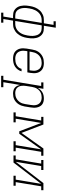

<svg xmlns="http://www.w3.org/2000/svg" viewBox="1155 -1930 990 3340"><g transform="rotate(90 1650.0 -260.0)"><path d="M200 215V177H268L296 8H256Q231 8 206.5 3.5Q182 -1 161.5 -13Q141 -25 125 -42.5Q109 -60 98.5 -81Q88 -102 83 -126Q78 -150 76.5 -175Q75 -200 77 -225Q79 -250 84 -276L85 -284Q89 -306 94.5 -329Q100 -352 109.5 -374Q119 -396 131.5 -416.5Q144 -437 160.5 -455.5Q177 -474 197.5 -488Q218 -502 240 -511.5Q262 -521 285 -524.5Q308 -528 331 -528H385L413 -697H350V-735H462L428 -528H467Q492 -528 517 -523.5Q542 -519 562.5 -507Q583 -495 598.5 -477.5Q614 -460 624.5 -439Q635 -418 640.5 -394Q646 -370 647.5 -345Q649 -320 646.5 -295Q644 -270 640 -244L639 -236Q635 -214 629.5 -191Q624 -168 614.5 -146Q605 -124 592 -103.5Q579 -83 562.5 -64.5Q546 -46 525.5 -32Q505 -18 483.5 -8.5Q462 1 438.5 4.5Q415 8 392 8H339L311 177H374V215ZM256 -30H302L378 -490H331Q305 -490 279 -483Q253 -476 230 -461Q207 -446 189 -424.5Q171 -403 158.5 -378.5Q146 -354 138.5 -328.5Q131 -303 127 -277L126 -269Q122 -249 120 -228Q118 -207 118.5 -187Q119 -167 122.5 -147Q126 -127 133.5 -109Q141 -91 152.5 -75.5Q164 -60 180 -49.5Q196 -39 216 -34.5Q236 -30 256 -30ZM392 -30Q418 -30 444.5 -37Q471 -44 494 -59Q517 -74 535 -95.5Q553 -117 565.5 -141.5Q578 -166 585 -191.5Q592 -217 597 -243L598 -251Q601 -271 603.5 -292Q606 -313 605 -333Q604 -353 600.5 -373Q597 -393 590 -411Q583 -429 571 -444.5Q559 -460 543 -470.5Q527 -481 507.5 -485.5Q488 -490 467 -490H421L345 -30Z M1002 8Q972 8 943 2Q914 -4 890.5 -19Q867 -34 851 -57.5Q835 -81 827.5 -108.5Q820 -136 820 -166Q820 -196 825 -226L842 -326Q846 -353 855 -379.5Q864 -406 880 -430.5Q896 -455 918.5 -474.5Q941 -494 967 -506.5Q993 -519 1020.5 -523.5Q1048 -528 1075 -528Q1105 -528 1133.5 -522Q1162 -516 1185 -500.5Q1208 -485 1224 -461.5Q1240 -438 1247 -411Q1254 -384 1253.5 -354Q1253 -324 1248 -294L1239 -241H871L867 -219Q863 -196 862.5 -172Q862 -148 867.5 -126Q873 -104 884.5 -85Q896 -66 914.5 -53.5Q933 -41 955.5 -35.5Q978 -30 1002 -30Q1029 -30 1056 -35Q1083 -40 1108.5 -53.5Q1134 -67 1152.5 -89.5Q1171 -112 1178 -140H1221Q1212 -105 1190 -75Q1168 -45 1137 -25.5Q1106 -6 1071 1Q1036 8 1002 8ZM1203 -279 1206 -301Q1210 -324 1211 -347.5Q1212 -371 1206.5 -393Q1201 -415 1189.5 -434Q1178 -453 1160.5 -466Q1143 -479 1120.5 -484.5Q1098 -490 1074 -490Q1051 -490 1028.5 -485.5Q1006 -481 984.5 -470.5Q963 -460 945 -443Q927 -426 914.5 -406Q902 -386 895 -364Q888 -342 884 -319L877 -279Z M1299 215V177H1367L1476 -482H1413V-520H1525L1509 -422Q1523 -447 1543 -468Q1563 -489 1588 -503Q1613 -517 1640 -522.5Q1667 -528 1694 -528Q1694 -528 1694 -528Q1694 -528 1694 -528Q1723 -528 1750 -521Q1777 -514 1798 -497.5Q1819 -481 1831.5 -457Q1844 -433 1849.5 -406.5Q1855 -380 1854 -351.5Q1853 -323 1848 -294L1832 -194Q1827 -168 1818.5 -142Q1810 -116 1795 -92Q1780 -68 1759 -48Q1738 -28 1713 -15Q1688 -2 1661.5 3Q1635 8 1608 8Q1580 8 1553 1Q1526 -6 1506 -23Q1486 -40 1474.5 -64Q1463 -88 1458 -114L1410 177H1497V215ZM1600 -30Q1623 -30 1645.5 -34.5Q1668 -39 1689 -50Q1710 -61 1728 -77.5Q1746 -94 1759 -114Q1772 -134 1779 -156Q1786 -178 1790 -201L1806 -301Q1810 -324 1811 -347.5Q1812 -371 1807 -393Q1802 -415 1790.5 -434Q1779 -453 1761 -466Q1743 -479 1720.5 -484.5Q1698 -490 1675 -490Q1653 -490 1631 -485.5Q1609 -481 1588.5 -470.5Q1568 -460 1551 -443.5Q1534 -427 1522 -407.5Q1510 -388 1503 -366.5Q1496 -345 1492 -323L1476 -223Q1472 -200 1471 -176.5Q1470 -153 1474 -131Q1478 -109 1488.5 -89Q1499 -69 1516 -55.5Q1533 -42 1555 -36Q1577 -30 1600 -30Z M1935 0V-38H2002L2076 -482H2013V-520H2146L2292 -139L2563 -520H2689V-482H2621L2548 -38H2611V0H2437V-38H2505L2578 -481L2307 -100H2264L2119 -481L2045 -38H2108V0Z M2685 0V-38H2752L2826 -482H2763V-520H2937V-482H2869L2795 -39L3165 -520H3289V-482H3221L3148 -38H3211V0H3037V-38H3105L3178 -481L2808 0Z"/></g></svg>

Font: Iosevka Etoile XLtObl
Style: Regular
Weight: 200
Italic angle: -9°
Designer: Belleve Invis
Foundry: Belleve Invis
Version: Version 15.5.2; ttfautohint (v1.8.4)